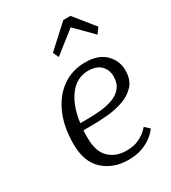

<svg xmlns="http://www.w3.org/2000/svg" viewBox="-184 -837 836 940"><g transform="rotate(-30 233.5 -366.5)"><path d="M459 -629 436 -597 340 -694 217 -597 202 -629 327 -743H367ZM432 -69Q432 -69 422.5 -57Q413 -45 392.5 -29.5Q372 -14 339.5 -2Q307 10 262 10Q177 10 121.5 -40.5Q66 -91 66 -192Q66 -288 97.5 -359.5Q129 -431 185 -470.5Q241 -510 316 -510Q389 -510 428 -471Q467 -432 467 -378Q467 -325 439 -294.5Q411 -264 367.5 -249Q324 -234 276 -230Q228 -226 187 -226H142Q141 -216 141 -205Q141 -194 141 -183Q141 -105 179 -69.5Q217 -34 275 -34Q320 -34 349 -49Q378 -64 392 -78.5Q406 -93 406 -93ZM307 -467Q243 -467 201 -413Q159 -359 146 -264H189Q223 -264 260 -267.5Q297 -271 329.5 -282.5Q362 -294 382 -318Q402 -342 402 -382Q402 -418 378 -442.5Q354 -467 307 -467Z"/></g></svg>

Font: Arsenal SC
Style: Italic
Weight: 400
Italic angle: -9.10001°
Designer: Andrij Shevchenko
Foundry: Stairsfor
Version: Version 2.001; ttfautohint (v1.8.4.7-5d5b)